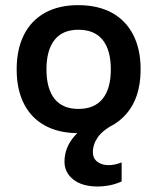

<svg xmlns="http://www.w3.org/2000/svg" viewBox="-20 -486 596 728"><path d="M276.1 -466.5Q351.5 -466.5 404.4 -437.5Q457.2 -408.5 485.2 -353.8Q513.2 -299.2 513.2 -222.8Q513.2 -109.2 450.8 -45.2Q388.2 18.8 276 18.8Q203 18.8 150.6 -9.9Q98.2 -38.5 70.8 -92.6Q43.2 -146.6 43.2 -223Q43.2 -299.3 70.8 -353.9Q98.2 -408.5 150.6 -437.5Q203 -466.5 276.1 -466.5ZM277.4 -373.2Q217.2 -373.2 186.8 -334.6Q156.2 -296 156.2 -223Q156.2 -150 186.7 -111.5Q217.2 -73 277.3 -73Q338.2 -73 369.2 -111.5Q400.2 -150 400.2 -223Q400.2 -296 369.3 -334.6Q338.4 -373.2 277.4 -373.2ZM384.2 -47.8 416.5 -17Q369.8 7.2 351 34.2Q332.2 61.2 332.2 91.5Q332.2 114.2 349 127.2Q365.8 140.2 392.2 140.2Q414.8 140.2 441.2 129.8V202Q417 212.8 394.1 217Q371.2 221.2 351.5 221.2Q291 221.2 257.8 194.5Q224.5 167.8 224.5 127Q224.5 73.8 262.1 30.4Q299.8 -13 384.2 -47.8Z"/></svg>

Font: Podkova VF Beta
Style: Regular
Weight: 400
Designer: Ilya Yudin
Foundry: Cyreal (www.cyreal.org)
Version: Version 2.100